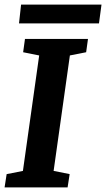

<svg xmlns="http://www.w3.org/2000/svg" viewBox="-25 -818 463 838"><path d="M-5 0 4 -58 75 -72 146 -576 76 -590 84 -648H359L351 -590L280 -576L209 -72L279 -58L270 0ZM58 -716 67 -798H418L407 -716Z"/></svg>

Font: Faustina Light
Style: Bold Italic
Weight: 700
Italic angle: -8°
Version: Version 1.200